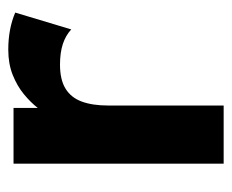

<svg xmlns="http://www.w3.org/2000/svg" viewBox="-68 -492 561 464"><g transform="rotate(-90 212.0 -260.5)"><path d="M372.4 -368.3 413.1 -503.7Q393.4 -512.1 371.1 -516.3Q348.9 -520.5 323.4 -520.5Q289.4 -520.5 262.5 -509.8Q235.6 -499 216 -482.9Q196.3 -466.7 182.6 -449.2V-507.8H47.9V0H188.5V-279.3Q188.5 -316.9 198 -342.8Q207.5 -368.7 229.2 -382.1Q250.9 -395.5 287.5 -395.5Q316 -395.5 337 -388.7Q357.9 -381.8 372.4 -368.3Z"/></g></svg>

Font: Giphurs SC
Style: Regular
Weight: 400
Version: Version 0.920